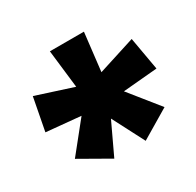

<svg xmlns="http://www.w3.org/2000/svg" viewBox="-110 -885 734 718"><g transform="rotate(-30 257.0 -526.5)"><path d="M331 -761 312 -597 472 -648 497 -506 349 -493 451 -366 327 -292 256 -429 192 -293 64 -366 166 -493 18 -507 45 -648 203 -597 184 -761Z"/></g></svg>

Font: Noto Sans Myanmar SemiCondensed Black
Style: Regular
Weight: 900
Width: 4
Designer: Monotype Design Team
Foundry: Monotype Imaging Inc.
Version: Version 2.107; ttfautohint (v1.8.4.7-5d5b)